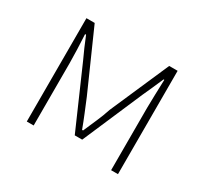

<svg xmlns="http://www.w3.org/2000/svg" viewBox="-114 -688 902 848"><g transform="rotate(30 337.0 -263.5)"><path d="M105 0V-527H147L280 -227Q294 -193 308 -159Q322 -125 335 -90H340Q355 -125 370 -159Q385 -193 396 -227L527 -527H570V0H535V-318Q535 -347 536.5 -386Q538 -425 539 -463H535Q523 -435 511.5 -409Q500 -383 488 -357L357 -53H319L186 -357Q174 -383 162.5 -409Q151 -435 140 -463H135Q137 -425 138.5 -386Q140 -347 140 -318V0Z"/></g></svg>

Font: Source Han Sans SC ExtraLight
Style: Regular
Weight: 250
Designer: Ryoko NISHIZUKA 西塚涼子 (kana, bopomofo & ideographs); Paul D. Hunt (Latin, Greek & Cyrillic); Sandoll Communications 산돌커뮤니
Foundry: Adobe
Version: Version 2.004;hotconv 1.0.118;makeotfexe 2.5.65603